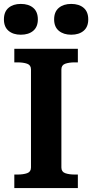

<svg xmlns="http://www.w3.org/2000/svg" viewBox="-30 -959 470 979"><path d="M128 -105V-605Q128 -627 108.5 -634Q89 -641 58 -641H43V-710H367V-641H352Q322 -641 302.5 -634Q283 -627 283 -605V-105Q283 -83 302.5 -76Q322 -69 352 -69H367V0H43V-69H58Q89 -69 108.5 -76Q128 -83 128 -105ZM163 -860Q163 -822 139.5 -802Q116 -782 76 -782Q37 -782 13.5 -802Q-10 -822 -10 -860Q-10 -899 13.5 -919Q37 -939 76 -939Q116 -939 139.5 -919Q163 -899 163 -860ZM420 -860Q420 -822 396.5 -802Q373 -782 333 -782Q294 -782 270 -802Q246 -822 246 -860Q246 -899 270 -919Q294 -939 333 -939Q373 -939 396.5 -919Q420 -899 420 -860Z"/></svg>

Font: Roboto Serif 20pt SemiBold
Style: Regular
Weight: 600
Version: Version 1.008